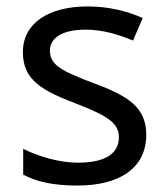

<svg xmlns="http://www.w3.org/2000/svg" viewBox="-20 -566 519 596"><path d="M434 -148C434 -234 375 -269 273 -307C170 -346 135 -364 135 -409C135 -449 174 -474 246 -474C298 -474 348 -459 393 -440L423 -510C373 -532 317 -546 252 -546C132 -546 51 -495 51 -404C51 -316 113 -284 217 -244C322 -204 349 -180 349 -140C349 -92 311 -61 222 -61C159 -61 94 -83 52 -104V-24C93 -2 145 10 220 10C351 10 434 -44 434 -148Z"/></svg>

Font: Noto Sans Tifinagh Agraw Imazighen
Style: Regular
Weight: 400
Designer: JamraPatel
Foundry: JamraPatel LLC
Version: Version 2.006